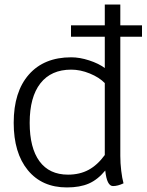

<svg xmlns="http://www.w3.org/2000/svg" viewBox="-20 -811 642 841"><path d="M507 -650V-128Q507 -96 511 -63Q515 -30 521 -8Q496 4 475 4Q448 4 441 -64Q408 -24 369 -7Q330 10 273 10Q164 10 102 -65.5Q40 -141 40 -273Q40 -409 106.5 -484.5Q173 -560 292 -560Q329 -560 370.5 -546.5Q412 -533 439 -513V-650H291V-700H439V-791H507V-700H602V-650ZM439 -132V-447Q415 -472 373.5 -489Q332 -506 292 -506Q204 -506 157 -446Q110 -386 110 -273Q110 -163 153 -104.5Q196 -46 278 -46Q329 -46 368 -67Q407 -88 439 -132Z"/></svg>

Font: Krub
Style: Regular
Weight: 400
Designer: Ekaluck Peanpanawate
Foundry: Cadson Demak Co.,Ltd.
Version: Version 1.000; ttfautohint (v1.6)